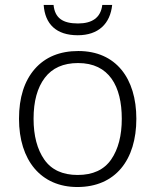

<svg xmlns="http://www.w3.org/2000/svg" viewBox="-20 -749 630 779"><path d="M395 -729C388.7 -676.8 353.5 -653.8 296.4 -653.8C234.4 -653.8 202.6 -675.8 197.3 -729H157.2C162.6 -651.4 208 -606 295.4 -606C379.4 -606 427.2 -652.8 435.1 -729ZM533.2 -267.1C533.2 -431.2 450.2 -542 297.9 -542C222.7 -542 163.6 -517.6 121.1 -469.2C78.6 -420.4 57.1 -353 57.1 -267.1C57.1 -98.6 146 9.8 293.9 9.8C448.2 9.8 533.2 -100.1 533.2 -267.1ZM116.2 -267.1C116.2 -337.9 131.3 -393.1 161.6 -433.1C191.9 -473.1 236.8 -493.2 296.9 -493.2C422.9 -493.2 474.1 -398.9 474.1 -267.1C474.1 -199.2 460 -144 431.2 -102.1C402.3 -60.1 356.9 -39.1 294.9 -39.1C233.9 -39.1 188.5 -60.1 159.7 -101.6C130.9 -143.1 116.2 -198.2 116.2 -267.1Z"/></svg>

Font: Noto Reveo Sans
Style: Regular
Weight: 300
Designer: Monotype Design Team
Foundry: Monotype Imaging Inc.
Version: Version 2.007